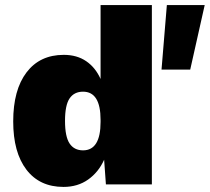

<svg xmlns="http://www.w3.org/2000/svg" viewBox="-20 -726 826 756"><path d="M786 -706 729 -452H616L637 -706ZM376 -706H578V0H397L390 -97Q368 -48 327 -19Q286 10 230 10Q136 10 84 -58Q32 -126 32 -248Q32 -372 84.5 -441Q137 -510 231 -510Q283 -510 319.5 -485Q356 -460 376 -415ZM376 -246V-255V-254Q376 -365 307 -365Q272 -365 254 -338.5Q236 -312 236 -250Q236 -188 254 -161Q272 -134 307 -134Q376 -134 376 -246Z"/></svg>

Font: Work Sans ExtraBold
Style: Regular
Weight: 800
Designer: Wei Huang
Foundry: Wei Huang
Version: Version 1.500